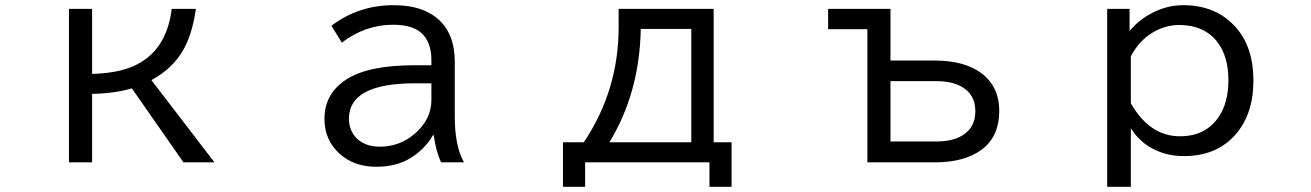

<svg xmlns="http://www.w3.org/2000/svg" viewBox="-20 -599 5040 738"><path d="M245.1 -564.9H334V-314.9Q431.6 -317.9 491.7 -344.2Q619.6 -399.9 640.1 -564.9H732.9Q719.2 -468.3 685.1 -408.2Q643.6 -335 562 -291L804.2 24.9H685.1L486.8 -259.3Q420.4 -239.7 334 -238.3V24.9H245.1Z M1638.2 -348.1V-367.2Q1638.2 -437.5 1599.6 -472.2Q1564.5 -503.9 1491.2 -503.9Q1383.8 -503.9 1293.9 -435.1L1253.9 -500Q1358.4 -579.1 1492.7 -579.1Q1614.7 -579.1 1676.8 -513.2Q1728 -458.5 1728 -362.8V-150.9Q1728 -38.6 1763.2 24.9H1675.3Q1656.2 -15.6 1647 -79.1H1644Q1616.2 -29.3 1562 5.9Q1506.8 42 1425.8 42Q1341.3 42 1285.6 -7.8Q1227.1 -60.5 1227.1 -142.1Q1227.1 -239.7 1312.5 -294.4Q1397 -348.1 1569.8 -348.1ZM1638.2 -278.8H1575.2Q1321.3 -278.8 1321.3 -143.1Q1321.3 -99.1 1348.6 -69.8Q1381.8 -35.2 1439.9 -35.2Q1515.1 -35.2 1571.8 -83Q1638.2 -138.7 1638.2 -214.8Z M2357.9 -564.9H2723.1V-52.2H2792V119.1H2707V24.9H2229V119.1H2144V-52.2H2224.1Q2357.9 -252 2357.9 -494.6ZM2637.2 -487.8H2442.9Q2438.5 -242.2 2322.3 -52.2H2637.2Z M3163.1 -564.9H3402.8V-366.2H3573.7Q3685.1 -366.2 3750 -319.3Q3820.8 -267.6 3820.8 -172.4Q3820.8 -74.2 3753.4 -23.9Q3687.5 24.9 3574.7 24.9H3314V-486.8H3163.1ZM3402.8 -287.1V-55.2H3579.6Q3642.1 -55.2 3680.2 -79.1Q3729 -109.4 3729 -171.9Q3729 -235.8 3676.3 -265.6Q3639.2 -287.1 3579.6 -287.1Z M4321.8 -564.9V-480Q4359.4 -524.4 4409.7 -549.8Q4466.8 -579.1 4527.8 -579.1Q4654.8 -579.1 4730 -494.1Q4797.9 -417.5 4797.9 -289.6Q4797.9 -175.8 4745.1 -102.1Q4671.4 1 4530.3 1Q4451.2 1 4389.6 -40Q4352.1 -65.9 4326.7 -106V119.1H4235.8V-564.9ZM4326.7 -202.1Q4398.9 -75.2 4515.6 -75.2Q4614.3 -75.2 4664.6 -149.9Q4701.7 -204.6 4701.7 -291Q4701.7 -382.3 4659.2 -437.5Q4608.4 -502.9 4512.2 -502.9Q4459.5 -502.9 4411.6 -474.6Q4358.9 -443.4 4326.7 -382.8Z"/></svg>

Font: BIZ UDGothic
Style: Regular
Weight: 400
Monospace: yes
Designer: TypeBank Co., Ltd.
Foundry: Morisawa Inc.
Version: Version 1.05